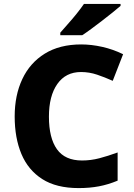

<svg xmlns="http://www.w3.org/2000/svg" viewBox="-20 -951 683 981"><path d="M394 -583Q316 -583 273 -522Q230 -461 230 -355Q230 -246 271 -188.5Q312 -131 399 -131Q444 -131 488 -142.5Q532 -154 581 -172V-28Q533 -8 485.5 1Q438 10 382 10Q268 10 196 -36Q124 -82 89.5 -164Q55 -246 55 -356Q55 -464 94 -547Q133 -630 209 -677Q285 -724 395 -724Q447 -724 502.5 -711.5Q558 -699 609 -674L556 -538Q516 -556 476 -569.5Q436 -583 394 -583ZM596 -921Q580 -907 555 -887Q530 -867 501.5 -845Q473 -823 446.5 -803.5Q420 -784 400 -771H288V-784Q304 -803 327 -828.5Q350 -854 372 -881.5Q394 -909 409 -931H596Z"/></svg>

Font: Noto Sans Gujarati UI ExtraBold
Style: Regular
Weight: 800
Designer: Jelle Bosma - Monotype Design Team, Universal Thirst
Foundry: Monotype Imaging Inc.
Version: Version 2.106; ttfautohint (v1.8.4.7-5d5b)